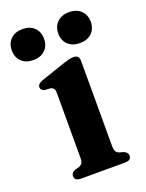

<svg xmlns="http://www.w3.org/2000/svg" viewBox="-149 -729 605 794"><g transform="rotate(-20 154.0 -332.0)"><path d="M234 -458V-81.5Q234 -66 238.5 -58.8Q243 -51.5 252 -48L270 -43Q288.5 -36 288.5 -21Q288.5 0 261.5 0H66.5Q39.5 0 39.5 -21Q39.5 -35.5 57 -43L76.5 -48Q85.5 -52 90 -59Q94.5 -66 94.5 -81.5V-368Q94.5 -381 90.2 -386.2Q86 -391.5 78 -394L51.5 -395.5Q34.5 -400.5 34.5 -414Q34.5 -428.5 58 -437L162.5 -472.5Q179 -478 189 -480.5Q199 -483 209.5 -483Q234 -483 234 -458ZM50.5 -528Q18 -528 -1.2 -546.5Q-20.5 -565 -20.5 -595.5Q-20.5 -626.5 -1.2 -645.2Q18 -664 50.5 -664Q83.5 -664 102.5 -645.2Q121.5 -626.5 121.5 -595.5Q121.5 -565.5 102.5 -546.8Q83.5 -528 50.5 -528ZM255.5 -528Q223 -528 203.5 -546.5Q184 -565 184 -595.5Q184 -626.5 203.5 -645.2Q223 -664 255.5 -664Q288.5 -664 307.8 -645.2Q327 -626.5 327 -595.5Q327 -565.5 307.8 -546.8Q288.5 -528 255.5 -528Z"/></g></svg>

Font: Fraunces 9pt S000 SemiBold
Style: Regular
Weight: 600
Version: Version 1.000; ttfautohint (v1.8.3)